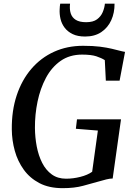

<svg xmlns="http://www.w3.org/2000/svg" viewBox="-20 -996 716 1025"><path d="M314.5 8.5Q242 8.5 190.8 -18.2Q139.5 -45 107 -90Q74.5 -135 59 -190.8Q43.5 -246.5 43 -305.5Q42 -405 69.2 -487Q96.5 -569 147.2 -628.2Q198 -687.5 268.2 -719.5Q338.5 -751.5 423.5 -751.5Q476.5 -751.5 513.5 -746.8Q550.5 -742 576.5 -735.8Q602.5 -729.5 622 -724.5Q628.5 -723 634.5 -721.5Q640.5 -720 647.5 -719L618.5 -565.5H545L539.5 -675Q521.5 -686.5 494.2 -695.5Q467 -704.5 418.5 -704.5Q351.5 -704.5 303.5 -670.8Q255.5 -637 225.2 -580.2Q195 -523.5 180.5 -454Q166 -384.5 166.5 -313Q167 -262 176.2 -213.8Q185.5 -165.5 205.2 -126.5Q225 -87.5 256.5 -64.8Q288 -42 332.5 -42Q370.5 -42 409 -51.8Q447.5 -61.5 472 -79L502.5 -299L385 -308.5L391 -359H626L581.5 -43Q566.5 -43 547.5 -38.2Q528.5 -33.5 506.5 -27Q469 -16.5 423.2 -4Q377.5 8.5 314.5 8.5ZM434.5 -801Q394.5 -801 367.8 -814Q341 -827 325 -848.2Q309 -869.5 303 -895.2Q297 -921 298.5 -946.5Q299 -955 299.5 -962.5Q300 -970 301.5 -976.5H354Q350.5 -947 357.5 -924.8Q364.5 -902.5 384.5 -890Q404.5 -877.5 440 -877.5Q477.5 -877.5 498.2 -893Q519 -908.5 528.5 -931.5Q538 -954.5 540 -976.5H591.5Q592 -928 574 -888.2Q556 -848.5 521 -824.8Q486 -801 434.5 -801Z"/></svg>

Font: Merriweather 48pt Medium
Style: Italic
Weight: 500
Italic angle: -7.8°
Version: Version 2.101